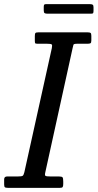

<svg xmlns="http://www.w3.org/2000/svg" viewBox="-66 -906 471 926"><path d="M-46 -17V-41Q-46 -55 -31 -55H21Q38 -55 43 -58Q48 -61 51.5 -75.5L184 -674Q187 -688.5 183.2 -691.8Q179.5 -695 161 -695H115Q105 -695 103.5 -698Q102 -701 102 -710.5V-732Q102 -743.5 105 -746.8Q108 -750 119 -750H356.5Q367 -750 370.8 -747.2Q374.5 -744.5 374.5 -733V-711Q374.5 -700 370.5 -697.5Q366.5 -695 355.5 -695H306Q290 -695 288.2 -690.2Q286.5 -685.5 284 -673L152.5 -75Q149 -60.5 153.5 -57.8Q158 -55 176 -55H217Q232.5 -55 235.8 -50.5Q239 -46 239 -30V-19Q239 -8 236.2 -4Q233.5 0 223 0H-27Q-39 0 -42.5 -3Q-46 -6 -46 -17ZM145 -856V-872.5Q145 -879.5 146.8 -882.8Q148.5 -886 155 -886H368Q377.5 -886 381.2 -883.2Q385 -880.5 385 -870.5V-855Q385 -847 383.5 -843.5Q382 -840 374 -840H162.5Q153 -840 149 -842.8Q145 -845.5 145 -856Z"/></svg>

Font: Besley* Narrow
Style: Italic
Weight: 400
Width: 4
Italic angle: -13°
Designer: Owen Earl
Foundry: indestructible type*
Version: Version 3.000; ttfautohint (v1.8.3)